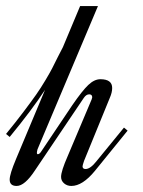

<svg xmlns="http://www.w3.org/2000/svg" viewBox="-80 -615 473 635"><path d="M44 -121Q42 -113 42 -110Q42 -105 45 -105Q51 -105 57 -115L159 -267Q192 -315 212 -334Q232 -353 252 -353Q291 -353 291 -324Q291 -309 283 -291L198 -83Q193 -68 193 -65Q193 -56 203 -56Q219 -56 240 -83L330 -193L342 -183L234 -50Q193 0 156 0Q142 0 132 -8.5Q122 -17 122 -30Q122 -49 144 -99L223 -286Q225 -292 225 -293Q225 -303 215 -303Q205 -303 197 -291L36 -52Q2 0 -25 0Q-48 0 -48 -21Q-48 -39 -27 -89L69 -318Q26 -252 -48 -162L-60 -172Q-28 -211 -2 -245.5Q24 -280 39.5 -302Q55 -324 71 -351Q87 -378 92.5 -389Q98 -400 111 -426Q124 -452 128 -459L185 -595H244Z"/></svg>

Font: Dynalight
Style: Regular
Weight: 400
Designer: Astigmatic (AOETI)
Foundry: Astigmatic (AOETI)
Version: Version 1.000